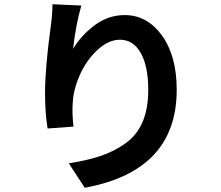

<svg xmlns="http://www.w3.org/2000/svg" viewBox="-20 -825 1040 904"><path d="M227 -805 363 -799Q337 -709 324 -595Q364 -661 427.5 -707.5Q491 -754 567 -754Q673 -754 742.5 -658Q812 -562 812 -402Q812 -20 379 59L304 -56Q393 -70 456 -91.5Q519 -113 572 -151Q625 -189 651.5 -251.5Q678 -314 678 -401Q678 -514 642.5 -576Q607 -638 545 -638Q490 -638 437.5 -588.5Q385 -539 354.5 -469Q324 -399 322 -333Q319 -292 326 -229L204 -220Q192 -296 192 -385Q192 -504 219 -701Q227 -760 227 -805Z"/></svg>

Font: Noto Sans Korean Bold
Style: Bold
Weight: 700
Designer: Ryoko NISHIZUKA  (kana & ideographs); Paul D. Hunt (Latin, Greek & Cyrillic); Wenlong ZHANG  (bopomofo); Sandoll Communi
Foundry: Adobe Systems Incorporated
Version: Version 1.000;PS 1;hotconv 1.0.78;makeotf.lib2.5.61930